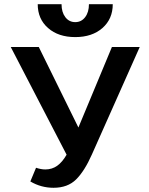

<svg xmlns="http://www.w3.org/2000/svg" viewBox="-20 -881 706 911"><path d="M159 -861H272Q272 -823 290 -799.5Q308 -776 337 -776Q366 -776 384 -799.5Q402 -823 402 -861H515Q515 -791 466 -748Q417 -705 337 -705Q257 -705 208 -748Q159 -791 159 -861ZM643 -658 416 -148Q381 -69 341 -29.5Q301 10 234 10Q175 10 124 -20L151 -85Q175 -77 195 -77Q227 -77 251.5 -94.5Q276 -112 296 -147L31 -658H164L352 -276L511 -658Z"/></svg>

Font: Ysabeau SC
Style: Bold
Weight: 700
Designer: Christian Thalmann (Catharsis Fonts)
Version: Version 0.003